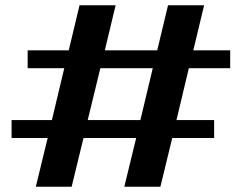

<svg xmlns="http://www.w3.org/2000/svg" viewBox="-20 -700 927 729"><path d="M697 -441 650 -244H793V-176H634L589 9H452L497 -176H297L252 9H116L161 -176H24V-244H177L224 -441H85V-509H241L282 -680H419L378 -509H577L618 -680H755L714 -509H854V-441ZM560 -441H361L313 -244H513Z"/></svg>

Font: Taviraj Black
Style: Regular
Weight: 900
Designer: Katatrad Team
Foundry: CadsonDemak
Version: Version 1.030